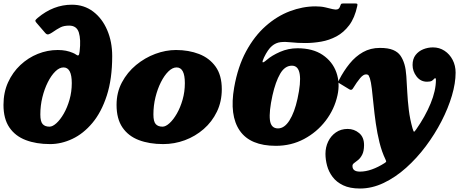

<svg xmlns="http://www.w3.org/2000/svg" viewBox="-26 -817 2660 1102"><path d="M-6 -215Q-6 -286.5 20.2 -344.2Q46.5 -402 91 -443.8Q135.5 -485.5 191 -507.8Q246.5 -530 305 -530Q331.5 -530 352.5 -525.8Q373.5 -521.5 391 -514Q403.5 -509 411.5 -503Q419.5 -497 424.2 -499.5Q429 -502 431 -521.5Q439 -591 426.5 -630.5Q414 -670 371 -670Q341 -670 321.5 -660.2Q302 -650.5 272.5 -630Q262 -623 252.5 -620Q243 -617 233.5 -628L183.5 -686Q174.5 -696.5 177.8 -701.5Q181 -706.5 190.5 -714.5Q280.5 -790 386.5 -790Q456.5 -790 508.5 -750.8Q560.5 -711.5 589.2 -644.5Q618 -577.5 618 -495Q618 -364 587 -268.5Q556 -173 504.2 -111.2Q452.5 -49.5 389.2 -19.8Q326 10 261.5 10Q182 10 121.8 -13Q61.5 -36 27.8 -85.5Q-6 -135 -6 -215ZM205.5 -160Q205.5 -119.5 218.8 -104.8Q232 -90 258 -90Q276 -90 298 -110Q320 -130 340 -164.8Q360 -199.5 373 -244.8Q386 -290 386 -340Q386 -430 338.5 -430Q315 -430 291.5 -407Q268 -384 248.5 -345.2Q229 -306.5 217.2 -258.5Q205.5 -210.5 205.5 -160Z M643 -215Q643 -286.5 673.8 -344.2Q704.5 -402 755 -443.8Q805.5 -485.5 865.5 -507.8Q925.5 -530 984 -530Q1057 -530 1116.5 -507Q1176 -484 1211.5 -434.5Q1247 -385 1247 -305Q1247 -234 1219 -176Q1191 -118 1143 -76.2Q1095 -34.5 1035 -12.2Q975 10 910.5 10Q831 10 770.8 -13Q710.5 -36 676.8 -85.5Q643 -135 643 -215ZM854.5 -160Q854.5 -119.5 867.8 -104.8Q881 -90 907 -90Q925 -90 947 -110Q969 -130 989 -164.8Q1009 -199.5 1022 -244.8Q1035 -290 1035 -340Q1035 -430 987.5 -430Q964 -430 940.5 -407Q917 -384 897.5 -345.2Q878 -306.5 866.2 -258.5Q854.5 -210.5 854.5 -160Z M2024.5 -782.5Q2010 -714.5 1978.5 -672.5Q1947 -630.5 1905.2 -608.2Q1863.5 -586 1817.2 -578Q1771 -570 1727.5 -570Q1681 -570 1646.2 -574Q1611.5 -578 1584.5 -575Q1557.5 -572 1534.8 -553Q1512 -534 1489.5 -487.5Q1478.5 -464 1481.5 -459.8Q1484.5 -455.5 1506 -474Q1534 -498.5 1581.2 -519.2Q1628.5 -540 1681.5 -540Q1769.5 -540 1826 -501.8Q1882.5 -463.5 1904.5 -401.8Q1926.5 -340 1911 -270Q1893.5 -190 1843.2 -124.2Q1793 -58.5 1719.2 -19.2Q1645.5 20 1557.5 20Q1410.5 20 1350.2 -67Q1290 -154 1318 -315Q1339 -434.5 1386.5 -522.2Q1434 -610 1498.8 -667.2Q1563.5 -724.5 1637.5 -752.5Q1711.5 -780.5 1785 -780.5Q1816.5 -780.5 1840.8 -774.8Q1865 -769 1882.2 -764.8Q1899.5 -760.5 1910.8 -763.5Q1922 -766.5 1927 -783.5Q1930 -792 1932.2 -794.5Q1934.5 -797 1944 -797H2014.5Q2023 -797 2024.8 -794.2Q2026.5 -791.5 2024.5 -782.5ZM1538 -270Q1517.5 -177 1523.2 -128.5Q1529 -80 1569.5 -80Q1606.5 -80 1635.5 -126Q1664.5 -172 1681.5 -250Q1702 -343 1694.2 -391.5Q1686.5 -440 1649.5 -440Q1609 -440 1582.2 -394Q1555.5 -348 1538 -270Z M2425 -348Q2388 -348 2365 -378Q2342 -408 2342 -444Q2342 -479 2359.2 -501.2Q2376.5 -523.5 2403.2 -534.2Q2430 -545 2459 -545Q2496 -545 2525.5 -525.5Q2555 -506 2572 -473.2Q2589 -440.5 2589 -400Q2589 -340 2567.8 -268Q2546.5 -196 2508 -121.2Q2469.5 -46.5 2417.8 22.5Q2366 91.5 2304.8 146.2Q2243.5 201 2176.2 233Q2109 265 2040 265Q1982 265 1943.5 246.5Q1905 228 1882.8 198.2Q1860.5 168.5 1851.2 133.5Q1842 98.5 1842 66Q1842 28 1857.5 -4.5Q1873 -37 1901.8 -57Q1930.5 -77 1969.5 -77Q2007 -77 2035.5 -53Q2064 -29 2063.5 17Q2063 51 2053 70.5Q2043 90 2030 100.8Q2017 111.5 2007 118.5Q1997 125.5 1997 135Q1996.5 168 2040 168Q2073 168 2108.8 155.2Q2144.5 142.5 2180.5 119.5Q2190 113.5 2190.5 110.5Q2191 107.5 2186 97Q2165.5 54.5 2152.2 1Q2139 -52.5 2131 -108.5Q2123 -164.5 2118 -216Q2113 -267.5 2108.2 -307.2Q2103.5 -347 2097 -367.5Q2094.5 -375.5 2090.5 -382.8Q2086.5 -390 2074.5 -390Q2059 -390 2040.8 -368.2Q2022.5 -346.5 1999.5 -309Q1992 -297 1979.5 -304L1922 -339Q1913.5 -343.5 1915 -347.2Q1916.5 -351 1920.5 -359Q1947 -410.5 1980.8 -452Q2014.5 -493.5 2057.5 -517.8Q2100.5 -542 2154 -542Q2202.5 -542 2230.2 -530.2Q2258 -518.5 2272.5 -497.5Q2287 -476.5 2295.5 -447.5Q2303.5 -420.5 2306.2 -379.8Q2309 -339 2311.5 -289Q2314 -239 2320.5 -185.5Q2327 -132 2342 -79.5Q2347.5 -61.5 2350.2 -61Q2353 -60.5 2362.5 -74Q2415 -149 2445.5 -223Q2476 -297 2476 -359Q2476 -368 2472.5 -368Q2467.5 -368 2464 -363Q2460.5 -358 2452.2 -353Q2444 -348 2425 -348Z"/></svg>

Font: Besley* Fatface
Style: Italic
Weight: 900
Italic angle: -13°
Designer: Owen Earl
Foundry: indestructible type*
Version: Version 3.000; ttfautohint (v1.8.3)